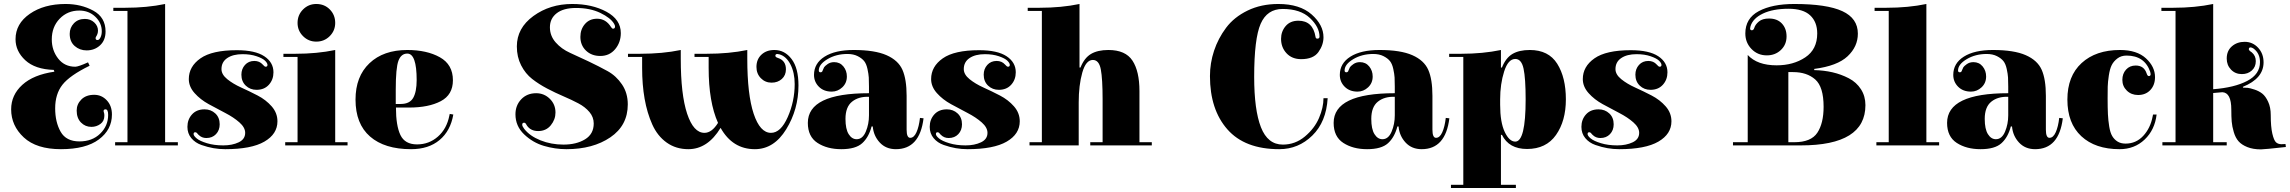

<svg xmlns="http://www.w3.org/2000/svg" viewBox="-20 -739 11497 964"><path d="M309 -719Q387 -719 448.5 -685.5Q510 -652 510 -581Q510 -537 482.5 -511.5Q455 -486 415 -486Q380 -486 355 -508Q330 -530 330 -569Q330 -600 351 -622Q372 -644 406 -644Q434 -644 453 -626.5Q472 -609 472 -585Q472 -573 467 -563L463 -556Q460 -552 460 -547Q460 -538 470 -538Q478 -538 484.5 -551Q491 -564 491 -582Q491 -624 458.5 -655Q426 -686 378 -686Q319 -686 279.5 -645Q240 -604 240 -541Q240 -486 272 -445Q304 -404 358 -404Q373 -404 422 -426L430 -409Q330 -360 293.5 -313.5Q257 -267 257 -195Q257 -126 284.5 -77.5Q312 -29 379 -29Q443 -29 483 -68Q523 -107 523 -162Q523 -190 510 -190Q500 -190 500 -181Q500 -179 502 -173Q504 -169 504 -158Q504 -131 484 -116.5Q464 -102 439 -102Q408 -102 386.5 -124Q365 -146 365 -184Q365 -216 388.5 -239.5Q412 -263 453 -263Q490 -263 516 -235.5Q542 -208 542 -164Q542 -88 476.5 -39Q411 10 286 10Q163 10 99.5 -49Q36 -108 36 -190Q36 -262 92 -313Q148 -364 253 -379L250 -388Q156 -391 107 -436.5Q58 -482 58 -542Q58 -620 129.5 -669.5Q201 -719 309 -719Z M620 -25V-684H549V-700H609Q718 -700 809 -719V-25H873V-9H558V-25Z M1198 -467Q1150 -467 1121 -447.5Q1092 -428 1092 -392Q1092 -365 1121 -341.5Q1150 -318 1191 -299.5Q1232 -281 1273.5 -259.5Q1315 -238 1344 -205Q1373 -172 1373 -130Q1373 -66 1307.5 -28Q1242 10 1111 10Q1081 10 1052 5Q1023 0 991.5 -11Q960 -22 940.5 -45.5Q921 -69 921 -102Q921 -139 944 -164.5Q967 -190 1007 -190Q1039 -190 1061 -169.5Q1083 -149 1083 -115Q1083 -85 1064.5 -65.5Q1046 -46 1016 -46Q993 -46 977 -62Q976 -63 974 -65Q972 -67 971 -68.5Q970 -70 969 -71Q968 -72 966.5 -73Q965 -74 963.5 -74.5Q962 -75 960 -75Q952 -75 952 -66Q952 -57 967.5 -44Q983 -31 1019 -20Q1055 -9 1101 -9Q1146 -9 1178.5 -24.5Q1211 -40 1211 -72Q1211 -99 1182 -124.5Q1153 -150 1111.5 -171.5Q1070 -193 1028 -216Q986 -239 957 -271.5Q928 -304 928 -342Q928 -405 986.5 -446Q1045 -487 1169 -487Q1261 -487 1307 -456.5Q1353 -426 1353 -376Q1353 -339 1330 -313.5Q1307 -288 1268 -288Q1236 -288 1214 -309Q1192 -330 1192 -364Q1192 -393 1210 -413Q1228 -433 1257 -433Q1283 -433 1299 -415Q1308 -404 1314 -404Q1323 -404 1323 -413Q1323 -422 1311 -434Q1299 -446 1268.5 -456.5Q1238 -467 1198 -467Z M1474 -453H1403V-469H1463Q1572 -469 1663 -488V-25H1725V-9H1412V-25H1474ZM1474 -624Q1474 -664 1501.5 -691.5Q1529 -719 1568 -719Q1609 -719 1636 -691.5Q1663 -664 1663 -624Q1663 -585 1635.5 -557.5Q1608 -530 1568 -530Q1529 -530 1501.5 -557.5Q1474 -585 1474 -624Z M2074 -14Q2134 -14 2178.5 -53Q2223 -92 2236 -158L2238 -167L2256 -164Q2242 -82 2187 -36Q2132 10 2044 10Q1911 10 1838 -53.5Q1765 -117 1765 -239Q1765 -355 1835 -421.5Q1905 -488 2025 -488Q2123 -488 2188.5 -451.5Q2254 -415 2254 -336Q2254 -263 2193 -231Q2132 -199 2034 -199H1968Q1968 -108 1990.5 -61Q2013 -14 2074 -14ZM1967 -289V-217H1992Q2037 -217 2054.5 -247.5Q2072 -278 2072 -337Q2072 -470 2025 -470Q1994 -470 1980.5 -434Q1967 -398 1967 -289Z M2824 10Q2767 10 2711 -6.5Q2655 -23 2611.5 -64.5Q2568 -106 2568 -165Q2568 -210 2597 -240.5Q2626 -271 2672 -271Q2712 -271 2740.5 -243Q2769 -215 2769 -174Q2769 -139 2745.5 -110Q2722 -81 2682 -81Q2645 -81 2626 -108Q2625 -110 2623 -113Q2621 -116 2620 -118Q2619 -120 2616.5 -121.5Q2614 -123 2612 -123Q2602 -123 2602 -113Q2602 -105 2612 -92Q2640 -56 2693.5 -34.5Q2747 -13 2809 -13Q2874 -13 2917.5 -39.5Q2961 -66 2961 -119Q2961 -151 2939.5 -176.5Q2918 -202 2884 -220Q2850 -238 2809 -255.5Q2768 -273 2727 -294.5Q2686 -316 2652 -342.5Q2618 -369 2596.5 -411Q2575 -453 2575 -506Q2575 -598 2658 -658.5Q2741 -719 2853 -719Q2953 -719 3025 -680Q3097 -641 3097 -573Q3097 -526 3068.5 -492Q3040 -458 2994 -458Q2950 -458 2922 -485Q2894 -512 2894 -554Q2894 -592 2917 -618.5Q2940 -645 2978 -645Q3022 -645 3048 -603Q3053 -595 3058 -595Q3068 -595 3068 -606Q3068 -612 3063 -620Q3046 -649 2994.5 -674Q2943 -699 2872 -699Q2809 -699 2775 -672.5Q2741 -646 2741 -602Q2741 -559 2770 -526Q2799 -493 2842.5 -473.5Q2886 -454 2936.5 -430Q2987 -406 3030.5 -382Q3074 -358 3103 -315Q3132 -272 3132 -215Q3132 -109 3044.5 -49.5Q2957 10 2824 10Z M3770 10Q3658 10 3598 -97Q3533 10 3436 10Q3374 10 3327.5 -23Q3281 -56 3255 -114Q3229 -172 3216.5 -243Q3204 -314 3204 -398V-453H3133V-469H3193Q3307 -469 3398 -488V-444Q3398 -264 3430 -168Q3462 -72 3517 -72Q3554 -72 3585 -122Q3538 -227 3538 -398V-453H3467V-469H3527Q3641 -469 3732 -488V-444Q3732 -264 3764 -168Q3796 -72 3851 -72Q3900 -72 3935 -151Q3970 -230 3970 -317Q3970 -374 3949 -415Q3928 -456 3894 -466Q3886 -468 3883 -468Q3873 -468 3873 -459Q3873 -452 3886 -448Q3926 -435 3926 -391Q3926 -361 3905.5 -342.5Q3885 -324 3854 -324Q3822 -324 3800 -346.5Q3778 -369 3778 -403Q3778 -441 3803 -464.5Q3828 -488 3868 -488Q3920 -488 3954.5 -442.5Q3989 -397 3989 -310Q3989 -190 3927.5 -90Q3866 10 3770 10Z M4343 -160V-253Q4291 -255 4258 -228.5Q4225 -202 4225 -142Q4225 -91 4241 -65.5Q4257 -40 4281 -40Q4311 -40 4327 -78Q4343 -116 4343 -160ZM4362 -104H4356Q4342 -50 4309 -20Q4276 10 4204 10Q4133 10 4084.5 -21.5Q4036 -53 4036 -122Q4036 -271 4343 -271V-304Q4343 -333 4342 -350Q4341 -367 4335.5 -392.5Q4330 -418 4319 -432Q4308 -446 4286.5 -457Q4265 -468 4235 -468Q4178 -468 4134.5 -442Q4091 -416 4091 -385Q4091 -376 4100 -376Q4103 -376 4105.5 -377.5Q4108 -379 4109 -381Q4110 -383 4111 -386.5Q4112 -390 4113 -391Q4114 -395 4117.5 -401Q4121 -407 4135 -417Q4149 -427 4168 -427Q4197 -427 4214.5 -405.5Q4232 -384 4232 -355Q4232 -322 4209 -300.5Q4186 -279 4156 -279Q4116 -279 4091.5 -303.5Q4067 -328 4067 -363Q4067 -421 4120 -454.5Q4173 -488 4266 -488Q4372 -488 4431 -462Q4490 -436 4511 -388.5Q4532 -341 4532 -258V-88Q4532 -47 4550 -47Q4569 -47 4581.5 -75Q4594 -103 4599 -147L4617 -145Q4598 10 4478 10Q4428 10 4397 -23.5Q4366 -57 4362 -104Z M4925 -467Q4877 -467 4848 -447.5Q4819 -428 4819 -392Q4819 -365 4848 -341.5Q4877 -318 4918 -299.5Q4959 -281 5000.5 -259.5Q5042 -238 5071 -205Q5100 -172 5100 -130Q5100 -66 5034.5 -28Q4969 10 4838 10Q4808 10 4779 5Q4750 0 4718.5 -11Q4687 -22 4667.5 -45.5Q4648 -69 4648 -102Q4648 -139 4671 -164.5Q4694 -190 4734 -190Q4766 -190 4788 -169.5Q4810 -149 4810 -115Q4810 -85 4791.5 -65.5Q4773 -46 4743 -46Q4720 -46 4704 -62Q4703 -63 4701 -65Q4699 -67 4698 -68.5Q4697 -70 4696 -71Q4695 -72 4693.5 -73Q4692 -74 4690.5 -74.5Q4689 -75 4687 -75Q4679 -75 4679 -66Q4679 -57 4694.5 -44Q4710 -31 4746 -20Q4782 -9 4828 -9Q4873 -9 4905.5 -24.5Q4938 -40 4938 -72Q4938 -99 4909 -124.5Q4880 -150 4838.5 -171.5Q4797 -193 4755 -216Q4713 -239 4684 -271.5Q4655 -304 4655 -342Q4655 -405 4713.5 -446Q4772 -487 4896 -487Q4988 -487 5034 -456.5Q5080 -426 5080 -376Q5080 -339 5057 -313.5Q5034 -288 4995 -288Q4963 -288 4941 -309Q4919 -330 4919 -364Q4919 -393 4937 -413Q4955 -433 4984 -433Q5010 -433 5026 -415Q5035 -404 5041 -404Q5050 -404 5050 -413Q5050 -422 5038 -434Q5026 -446 4995.5 -456.5Q4965 -467 4925 -467Z M5211 -684H5140V-700H5200Q5309 -700 5400 -719V-400H5405Q5424 -448 5457.5 -468Q5491 -488 5545 -488Q5631 -488 5666 -434.5Q5701 -381 5701 -282V-25H5763V-9H5454V-25H5516V-240Q5516 -343 5507 -390.5Q5498 -438 5467 -438Q5432 -438 5414 -374.5Q5396 -311 5396 -225V-9H5149V-25H5211Z M6625 -552Q6625 -513 6599.5 -477.5Q6574 -442 6513 -442Q6467 -442 6439.5 -471.5Q6412 -501 6412 -544Q6412 -581 6435 -608Q6458 -635 6499 -635Q6572 -635 6585 -554Q6586 -545 6594 -545Q6605 -545 6605 -555Q6605 -603 6557 -648.5Q6509 -694 6420 -694Q6342 -694 6309.5 -619.5Q6277 -545 6277 -353Q6277 -187 6311 -100Q6345 -13 6421 -13Q6483 -13 6531.5 -53.5Q6580 -94 6602.5 -146.5Q6625 -199 6625 -246H6646Q6639 -127 6569 -58.5Q6499 10 6403 10Q6230 10 6142.5 -89.5Q6055 -189 6055 -357Q6055 -422 6075.5 -484Q6096 -546 6136 -599.5Q6176 -653 6244 -686Q6312 -719 6398 -719Q6506 -719 6565.5 -666.5Q6625 -614 6625 -552Z M6983 -160V-253Q6931 -255 6898 -228.5Q6865 -202 6865 -142Q6865 -91 6881 -65.5Q6897 -40 6921 -40Q6951 -40 6967 -78Q6983 -116 6983 -160ZM7002 -104H6996Q6982 -50 6949 -20Q6916 10 6844 10Q6773 10 6724.5 -21.5Q6676 -53 6676 -122Q6676 -271 6983 -271V-304Q6983 -333 6982 -350Q6981 -367 6975.5 -392.5Q6970 -418 6959 -432Q6948 -446 6926.5 -457Q6905 -468 6875 -468Q6818 -468 6774.5 -442Q6731 -416 6731 -385Q6731 -376 6740 -376Q6743 -376 6745.5 -377.5Q6748 -379 6749 -381Q6750 -383 6751 -386.5Q6752 -390 6753 -391Q6754 -395 6757.5 -401Q6761 -407 6775 -417Q6789 -427 6808 -427Q6837 -427 6854.5 -405.5Q6872 -384 6872 -355Q6872 -322 6849 -300.5Q6826 -279 6796 -279Q6756 -279 6731.5 -303.5Q6707 -328 6707 -363Q6707 -421 6760 -454.5Q6813 -488 6906 -488Q7012 -488 7071 -462Q7130 -436 7151 -388.5Q7172 -341 7172 -258V-88Q7172 -47 7190 -47Q7209 -47 7221.5 -75Q7234 -103 7239 -147L7257 -145Q7238 10 7118 10Q7068 10 7037 -23.5Q7006 -57 7002 -104Z M7521 -62H7516V189H7591V205H7265V189H7327V-453H7256V-469H7316Q7425 -469 7516 -488V-400H7521Q7540 -448 7573.5 -468Q7607 -488 7661 -488Q7755 -488 7798.5 -419Q7842 -350 7842 -240Q7842 -132 7792.5 -61.5Q7743 9 7647 9Q7556 9 7521 -62ZM7512 -240V-213Q7512 -125 7535 -76.5Q7558 -28 7588 -28Q7640 -28 7640 -240Q7640 -346 7629.5 -394.5Q7619 -443 7588 -443Q7552 -443 7532 -380Q7512 -317 7512 -240Z M8197 -467Q8149 -467 8120 -447.5Q8091 -428 8091 -392Q8091 -365 8120 -341.5Q8149 -318 8190 -299.5Q8231 -281 8272.5 -259.5Q8314 -238 8343 -205Q8372 -172 8372 -130Q8372 -66 8306.5 -28Q8241 10 8110 10Q8080 10 8051 5Q8022 0 7990.5 -11Q7959 -22 7939.5 -45.5Q7920 -69 7920 -102Q7920 -139 7943 -164.5Q7966 -190 8006 -190Q8038 -190 8060 -169.5Q8082 -149 8082 -115Q8082 -85 8063.5 -65.5Q8045 -46 8015 -46Q7992 -46 7976 -62Q7975 -63 7973 -65Q7971 -67 7970 -68.5Q7969 -70 7968 -71Q7967 -72 7965.5 -73Q7964 -74 7962.5 -74.5Q7961 -75 7959 -75Q7951 -75 7951 -66Q7951 -57 7966.5 -44Q7982 -31 8018 -20Q8054 -9 8100 -9Q8145 -9 8177.5 -24.5Q8210 -40 8210 -72Q8210 -99 8181 -124.5Q8152 -150 8110.5 -171.5Q8069 -193 8027 -216Q7985 -239 7956 -271.5Q7927 -304 7927 -342Q7927 -405 7985.5 -446Q8044 -487 8168 -487Q8260 -487 8306 -456.5Q8352 -426 8352 -376Q8352 -339 8329 -313.5Q8306 -288 8267 -288Q8235 -288 8213 -309Q8191 -330 8191 -364Q8191 -393 8209 -413Q8227 -433 8256 -433Q8282 -433 8298 -415Q8307 -404 8313 -404Q8322 -404 8322 -413Q8322 -422 8310 -434Q8298 -446 8267.5 -456.5Q8237 -467 8197 -467Z M8989 -719Q9152 -719 9230 -683Q9308 -647 9308 -570Q9308 -505 9256.5 -456.5Q9205 -408 9089 -393V-387Q9137 -386 9180.5 -376Q9224 -366 9262.5 -346Q9301 -326 9323.5 -291Q9346 -256 9346 -211Q9346 -9 9022 -9H8681V-25H8755V-463Q8803 -411 8900 -411Q8984 -411 9044 -451Q9104 -491 9104 -571Q9104 -629 9068.5 -662Q9033 -695 8960 -695Q8882 -695 8831.5 -671Q8781 -647 8769 -607Q8767 -599 8767 -596Q8767 -587 8776 -587Q8784 -587 8788 -599Q8793 -616 8811 -631Q8829 -646 8862 -646Q8903 -646 8926.5 -621Q8950 -596 8950 -556Q8950 -515 8921.5 -488Q8893 -461 8851 -461Q8805 -461 8774 -493Q8743 -525 8743 -571Q8743 -647 8810.5 -683Q8878 -719 8989 -719ZM9136 -203Q9136 -303 9094 -340Q9052 -377 8983 -377H8959V-25H8989Q9073 -25 9104.5 -72.5Q9136 -120 9136 -203Z M9463 -25V-684H9392V-700H9452Q9561 -700 9652 -719V-25H9716V-9H9401V-25Z M10063 -160V-253Q10011 -255 9978 -228.5Q9945 -202 9945 -142Q9945 -91 9961 -65.5Q9977 -40 10001 -40Q10031 -40 10047 -78Q10063 -116 10063 -160ZM10082 -104H10076Q10062 -50 10029 -20Q9996 10 9924 10Q9853 10 9804.5 -21.5Q9756 -53 9756 -122Q9756 -271 10063 -271V-304Q10063 -333 10062 -350Q10061 -367 10055.5 -392.5Q10050 -418 10039 -432Q10028 -446 10006.5 -457Q9985 -468 9955 -468Q9898 -468 9854.5 -442Q9811 -416 9811 -385Q9811 -376 9820 -376Q9823 -376 9825.5 -377.5Q9828 -379 9829 -381Q9830 -383 9831 -386.5Q9832 -390 9833 -391Q9834 -395 9837.5 -401Q9841 -407 9855 -417Q9869 -427 9888 -427Q9917 -427 9934.5 -405.5Q9952 -384 9952 -355Q9952 -322 9929 -300.5Q9906 -279 9876 -279Q9836 -279 9811.5 -303.5Q9787 -328 9787 -363Q9787 -421 9840 -454.5Q9893 -488 9986 -488Q10092 -488 10151 -462Q10210 -436 10231 -388.5Q10252 -341 10252 -258V-88Q10252 -47 10270 -47Q10289 -47 10301.5 -75Q10314 -103 10319 -147L10337 -145Q10318 10 10198 10Q10148 10 10117 -23.5Q10086 -57 10082 -104Z M10652 -18Q10705 -18 10741 -57Q10777 -96 10788 -154L10790 -164H10808Q10799 -87 10748 -38.5Q10697 10 10622 10Q10500 10 10430 -55Q10360 -120 10360 -239Q10360 -357 10431.5 -422.5Q10503 -488 10624 -488Q10709 -488 10754.5 -446Q10800 -404 10800 -352Q10800 -312 10776.5 -287Q10753 -262 10715 -262Q10681 -262 10658.5 -284Q10636 -306 10636 -338Q10636 -369 10654.5 -389.5Q10673 -410 10703 -410Q10745 -410 10758 -370Q10762 -357 10769 -357Q10778 -357 10778 -367Q10778 -370 10776 -378Q10748 -460 10657 -460Q10630 -460 10611 -445.5Q10592 -431 10582.5 -412Q10573 -393 10568 -359.5Q10563 -326 10562.5 -304Q10562 -282 10562 -245Q10562 -197 10563.5 -166Q10565 -135 10570 -104Q10575 -73 10585 -56Q10595 -39 10611.5 -28.5Q10628 -18 10652 -18Z M11092 -719V-291Q11198 -299 11262.5 -332.5Q11327 -366 11327 -427Q11327 -471 11295 -495Q11286 -501 11280 -501Q11271 -501 11271 -492Q11271 -489 11273 -486.5Q11275 -484 11279.5 -480.5Q11284 -477 11286 -476Q11306 -459 11306 -432Q11306 -403 11286 -385Q11266 -367 11236 -367Q11203 -367 11181.5 -389.5Q11160 -412 11160 -445Q11160 -484 11186 -506.5Q11212 -529 11250 -529Q11290 -529 11317.5 -499.5Q11345 -470 11345 -426Q11345 -345 11241 -303L11242 -299Q11254 -299 11265 -298Q11276 -297 11299 -289.5Q11322 -282 11338.5 -269Q11355 -256 11368 -228Q11381 -200 11381 -162Q11381 -102 11389 -68Q11397 -34 11407.5 -24.5Q11418 -15 11435 -15Q11439 -15 11446 -15.5Q11453 -16 11455 -16L11457 -1Q11349 11 11332 11Q11292 11 11263.5 -0.5Q11235 -12 11219.5 -29.5Q11204 -47 11195.5 -75.5Q11187 -104 11185 -128.5Q11183 -153 11183 -189Q11183 -274 11138 -276Q11118 -274 11092 -272V-25H11160V-9H10837V-25H10903V-684H10832V-700H10892Q11001 -700 11092 -719Z"/></svg>

Font: Elsie Swash Caps Black
Style: Regular
Weight: 900
Designer: Alejandro Inler
Foundry: Alejandro Inler
Version: 1.001